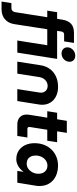

<svg xmlns="http://www.w3.org/2000/svg" viewBox="625 -1509 990 2474"><g transform="rotate(90 1120.0 -272.0)"><path d="M-97 203 -77 76H-14Q3 76 14.5 69Q26 62 32.5 49Q39 36 41 19L105 -386H20L40 -513H126L137 -583Q148 -652 187.5 -691Q227 -730 308 -730H436L416 -603H324Q312 -603 302 -594.5Q292 -586 290 -574L281 -513H642L561 0H405L466 -386H260L194 38Q182 116 131.5 159.5Q81 203 0 203ZM573 -570Q537 -570 515 -591Q493 -612 493 -644Q493 -673 508 -696.5Q523 -720 548 -733.5Q573 -747 601 -747Q636 -747 657.5 -726Q679 -705 679 -673Q679 -645 664.5 -621.5Q650 -598 626 -584Q602 -570 573 -570Z M677 0 724 -301Q734 -366 769.5 -416.5Q805 -467 864 -496Q923 -525 1003 -525Q1073 -525 1125 -498.5Q1177 -472 1205 -425.5Q1233 -379 1233 -321Q1233 -311 1232 -299.5Q1231 -288 1229 -277L1185 0H1031L1075 -283Q1076 -289 1076.5 -294.5Q1077 -300 1077 -305Q1077 -343 1053 -367Q1029 -391 988 -391Q960 -391 936.5 -377Q913 -363 897.5 -340Q882 -317 877 -288L832 0Z M1490 0Q1427 0 1393 -32.5Q1359 -65 1359 -121Q1359 -138 1362 -155L1440 -638H1595L1522 -178Q1519 -161 1519 -154Q1519 -143 1526 -136.5Q1533 -130 1544 -130H1655L1635 0ZM1316 -386 1336 -513H1716L1696 -386Z M1935 13Q1872 13 1825.5 -17Q1779 -47 1753.5 -100Q1728 -153 1728 -221Q1728 -288 1749 -343.5Q1770 -399 1809.5 -440Q1849 -481 1902.5 -503Q1956 -525 2020 -525Q2069 -525 2115.5 -510.5Q2162 -496 2199 -466.5Q2236 -437 2258 -391.5Q2280 -346 2280 -283Q2280 -269 2278.5 -255Q2277 -241 2273 -220L2237 0H2085L2097 -78H2094Q2065 -36 2022 -11.5Q1979 13 1935 13ZM1992 -121Q2028 -121 2057.5 -142Q2087 -163 2104.5 -197.5Q2122 -232 2122 -274Q2122 -307 2109.5 -332.5Q2097 -358 2073.5 -373Q2050 -388 2016 -388Q1981 -388 1951.5 -368Q1922 -348 1904.5 -313Q1887 -278 1887 -236Q1887 -200 1900 -174Q1913 -148 1936 -134.5Q1959 -121 1992 -121Z"/></g></svg>

Font: MuseoModerno Thin
Style: Bold Italic
Weight: 700
Italic angle: -9°
Version: Version 1.003